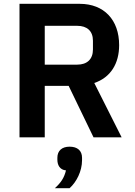

<svg xmlns="http://www.w3.org/2000/svg" viewBox="-20 -718 704 1004"><path d="M214 -269H339L469 0H616L473 -284C559 -313 603 -386 603 -482C603 -614 524 -698 397 -698H82V0H214ZM214 -380V-583H384C435 -583 466 -556 466 -505V-459C466 -408 435 -380 384 -380ZM344 49C304 49 280 70 280 107V117C280 144 292 170 325 173C316 211 299 237 267 266H344C380 234 409 177 409 120V107C409 70 385 49 344 49Z"/></svg>

Font: Braiins Sans SemiBold
Style: Regular
Weight: 600
Designer: Mike Abbink, Paul van der Laan, Pieter van Rosmalen, Jiri Chlebus, Lubos Buracinsky
Foundry: Bold Monday, Sudetype
Version: Version 1.000;hotconv 1.0.109;makeotfexe 2.5.65596